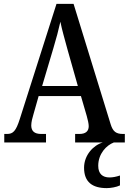

<svg xmlns="http://www.w3.org/2000/svg" viewBox="-20 -734 663 989"><path d="M2 0H217V-44H192C156 -44 141 -60 141 -88C141 -105 147 -128 152 -144L179 -239H397L427 -136C432 -118 437 -97 437 -84C437 -58 421 -44 389 -44H367V0H509C461 14 413 65 413 130C413 204 456 235 530 235C549 235 580 230 598 221V170C577 177 560 180 544 180C509 180 486 162 486 120C486 57 529 14 566 0H623V-44H614C579 -44 562 -55 550 -94L359 -714H271L82 -121C62 -58 47 -44 16 -44H2ZM197 -291 255 -486C270 -536 282 -581 291 -622C299 -581 313 -534 328 -478L381 -291Z"/></svg>

Font: Noto Serif Ethiopic Condensed Medium
Style: Regular
Weight: 500
Width: 3
Designer: Monotype Design Team
Foundry: Monotype Imaging Inc.
Version: Version 2.102